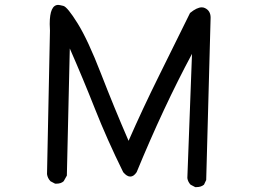

<svg xmlns="http://www.w3.org/2000/svg" viewBox="-20 -756 1040 784"><path d="M783 8H777L758 -2Q747 -14 745 -29L764 -536Q648 -320 538 -53Q526 -35 512 -35Q498 -35 483 -53Q417 -187 368 -311Q319 -435 265 -558L253 -39L240 -16Q229 -6 211 -6H205L186 -16Q174 -29 172 -45L184 -631L183 -658Q183 -736 218 -736Q222 -736 238.5 -732Q255 -728 297 -660.5Q339 -593 392.5 -455Q446 -317 505 -181Q563 -313 627.5 -443Q692 -573 756 -703Q784 -726 804 -726Q811 -726 817 -723Q840 -712 840 -684L822 -21L813 -2Q801 8 783 8Z"/></svg>

Font: Xiaolai SC
Style: Regular
Weight: 400
Designer: Nozomi Seto 瀬戸のぞみ
Version: Version 3.11;December 4, 2020;FontCreator 13.0.0.2613 64-bit